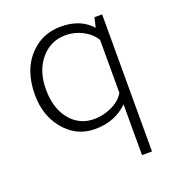

<svg xmlns="http://www.w3.org/2000/svg" viewBox="-122 -562 771 849"><g transform="rotate(-20 263.5 -137.5)"><path d="M402 191V-48Q342 12 247 12Q157 12 99 -62Q48 -127 48 -221Q48 -342 118 -410Q175 -466 258 -466Q351 -466 402 -408L413 -454H449V191ZM402 -102V-351Q382 -384 344.5 -403.5Q307 -423 265 -423Q193 -423 147 -367Q102 -313 102 -227Q102 -130 154 -75Q196 -31 258 -31Q304 -31 344.5 -51Q385 -71 402 -102Z"/></g></svg>

Font: Tajawal Light
Style: Regular
Weight: 300
Designer: Boutros Fonts
Foundry: Created by Boutros International 2017
Version: Version 1.700